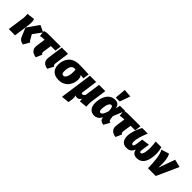

<svg xmlns="http://www.w3.org/2000/svg" viewBox="293 -2418 4209 4209"><g transform="rotate(45 2397.0 -314.0)"><path d="M466 20 549 -125C531 -134 523 -140 513 -157L444 -278L593 -480L435 -554L244 -281L326 -84C355 -13 405 14 466 20ZM8 0H202L251 -348C266 -458 259 -509 244 -547L62 -525C67 -496 69 -443 64 -398Z M924 -389H1065L1085 -534H701C649 -534 616 -527 582 -513L600 -374C630 -383 664 -389 722 -389H729L699 -177C682 -53 753 4 863 20L925 -120C896 -136 891 -156 897 -201Z M1311 -534H1117L1067 -177C1050 -53 1111 4 1221 20L1294 -120C1264 -136 1259 -156 1265 -201Z M1566 20C1793 20 1869 -169 1869 -289C1869 -343 1857 -377 1835 -403L1929 -392L1948 -534C1845 -539 1758 -544 1655 -544C1391 -544 1324 -354 1324 -211C1324 -61 1418 20 1566 20ZM1575 -122C1539 -122 1521 -144 1521 -199C1521 -335 1557 -410 1644 -409H1667C1672 -397 1675 -378 1675 -346C1675 -280 1663 -122 1575 -122Z M2417 -183 2466 -534H2272L2221 -170C2200 -141 2175 -127 2156 -127C2140 -127 2128 -135 2132 -166L2183 -534H1989L1883 225L2066 207L2078 124C2089 50 2082 23 2075 -9C2087 2 2103 9 2128 9C2168 9 2196 -8 2224 -58C2225 -23 2228 -5 2235 19L2415 1C2408 -40 2406 -101 2417 -183Z M2751 -853 2728 -596H2850L2936 -839ZM2759 -554C2562 -554 2490 -352 2490 -196C2490 -54 2563 20 2668 20C2741 20 2792 -13 2839 -94L2841 -75C2848 -17 2887 11 2957 19L3035 -124C3006 -127 2988 -140 2983 -177L2971 -265L3083 -534H2920L2895 -423C2887 -503 2846 -554 2759 -554ZM2774 -413C2811 -413 2827 -379 2832 -278C2796 -160 2765 -121 2728 -121C2700 -121 2684 -141 2684 -201C2684 -259 2708 -413 2774 -413Z M3396 -389H3537L3557 -534H3173C3121 -534 3088 -527 3054 -513L3072 -374C3102 -383 3136 -389 3194 -389H3201L3171 -177C3154 -53 3225 4 3335 20L3397 -120C3368 -136 3363 -156 3369 -201Z M3674 20C3751 20 3811 -11 3845 -103C3858 -14 3914 20 3988 20C4179 20 4231 -172 4231 -350C4231 -420 4219 -480 4202 -534H4028C4036 -475 4045 -413 4045 -351C4045 -289 4035 -122 3972 -122C3940 -122 3942 -147 3947 -195L3973 -379L3791 -355L3768 -191C3760 -132 3744 -122 3722 -122C3702 -122 3689 -139 3689 -187C3689 -290 3729 -403 3783 -534H3609C3545 -414 3500 -288 3500 -178C3500 -43 3567 20 3674 20Z M4422 -553 4241 -495C4299 -416 4320 -226 4324 0H4564L4794 -510L4613 -553L4475 -169C4486 -378 4460 -495 4422 -553Z"/></g></svg>

Font: Fira Sans Heavy
Style: Italic
Weight: 900
Italic angle: -8°
Designer: bBox Type GmbH & Carrois Corporate GbR & Edenspiekermann AG
Foundry: bBox Type GmbH & Carrois Corporate GbR & Edenspiekermann AG
Version: Version 4.301;PS 004.301;hotconv 1.0.88;makeotf.lib2.5.64775